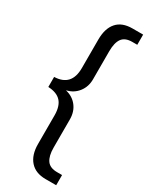

<svg xmlns="http://www.w3.org/2000/svg" viewBox="-238 -773 810 1029"><g transform="rotate(30 167.0 -259.0)"><path d="M250.5 207.5Q188.5 207.5 155 169.9Q121.6 132.3 121.6 64.5V-111.8Q121.6 -168.9 95.9 -197Q70.3 -225.1 16.6 -227.5V-289.6Q121.6 -293 121.6 -404.8V-581.5Q121.6 -650.4 154.1 -687.5Q186.5 -724.6 250.5 -724.6H316.4V-661.6H285.6Q241.2 -661.6 222.4 -635.5Q203.6 -609.4 203.6 -556.6V-382.8Q203.6 -336.9 177.7 -303.5Q151.9 -270 108.9 -259.8V-258.8Q152.3 -248.5 178 -215.3Q203.6 -182.1 203.6 -134.8V39.6Q203.6 91.3 222.4 117.9Q241.2 144.5 285.6 144.5H316.4V207.5Z"/></g></svg>

Font: Arimo Nerd Font
Style: Regular
Weight: 400
Designer: Steve Matteson
Foundry: Monotype Imaging Inc.
Version: Version 1.33;Nerd Fonts 3.2.1